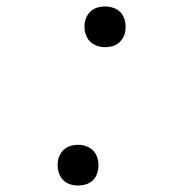

<svg xmlns="http://www.w3.org/2000/svg" viewBox="-20 -562 590 594"><path d="M221 12Q206 12 192.5 6.5Q179 1 170.5 -10.5Q162 -22 159.5 -37.5Q157 -53 160 -68Q162 -78 168 -87.5Q174 -97 182.5 -103Q191 -109 201.5 -111.5Q212 -114 222 -114Q237 -114 251 -108Q265 -102 273 -90.5Q281 -79 283.5 -64Q286 -49 283 -34Q281 -24 275.5 -14.5Q270 -5 261 1Q252 7 241.5 9.5Q231 12 221 12ZM305 -416Q290 -416 276 -422Q262 -428 253.5 -439.5Q245 -451 242.5 -466Q240 -481 243 -496Q245 -506 251 -515.5Q257 -525 265.5 -531Q274 -537 284.5 -539.5Q295 -542 305 -542Q320 -542 334 -536.5Q348 -531 356.5 -519.5Q365 -508 367.5 -492.5Q370 -477 367 -462Q365 -452 359 -442.5Q353 -433 344.5 -427Q336 -421 325.5 -418.5Q315 -416 305 -416Z"/></svg>

Font: Lode Dark Term
Style: Italic
Weight: 400
Italic angle: -11°
Monospace: yes
Designer: Belleve Invis
Foundry: Belleve Invis
Version: Version 29.2.0